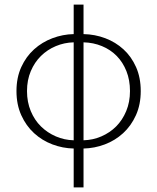

<svg xmlns="http://www.w3.org/2000/svg" viewBox="-20 -639 687 839"><path d="M98 -241Q98 -193 114.5 -153.5Q131 -114 159 -86.5Q187 -59 224 -43Q261 -27 302 -26V-454Q261 -453 224 -437.5Q187 -422 159 -394.5Q131 -367 114.5 -328Q98 -289 98 -241ZM548 -241Q548 -289 532.5 -328Q517 -367 490 -394.5Q463 -422 425.5 -437.5Q388 -453 345 -454V-26Q386 -27 423 -43Q460 -59 487.5 -86.5Q515 -114 531.5 -153.5Q548 -193 548 -241ZM302 180V10Q254 9 209 -8Q164 -25 129 -57Q94 -89 73 -135.5Q52 -182 52 -241Q52 -300 73 -346Q94 -392 129 -423.5Q164 -455 209 -472Q254 -489 302 -490V-619H345V-490Q395 -489 440 -472Q485 -455 519.5 -423.5Q554 -392 574.5 -346Q595 -300 595 -241Q595 -182 574 -135.5Q553 -89 518 -57Q483 -25 438 -8Q393 9 345 10V180Z"/></svg>

Font: CV Source Sans Light
Style: Regular
Weight: 300
Designer: Paul D. Hunt
Foundry: Adobe Systems Incorporated
Version: Version 3.001